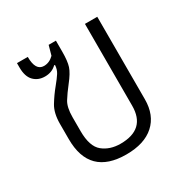

<svg xmlns="http://www.w3.org/2000/svg" viewBox="-126 -631 742 756"><g transform="rotate(-30 244.5 -253.5)"><path d="M240 10Q322 10 366.5 -30Q411 -70 411 -142V-517H355V-145Q355 -38 241 -38Q193 -38 161 -64Q129 -90 129 -160V-223Q129 -268 144 -292Q159 -316 181 -344Q208 -378 215.5 -401Q223 -424 223 -467V-517H190L178 -474Q158 -454 133 -454Q95 -454 95 -517H46V-497Q46 -456 65.5 -436Q85 -416 116 -416Q148 -416 169 -437L172 -435Q171 -416 161.5 -401Q152 -386 133 -363Q110 -335 91.5 -304.5Q73 -274 73 -225V-156Q73 10 240 10Z"/></g></svg>

Font: Noto Sans Thai UI SemiCondensed Light
Style: Regular
Weight: 300
Width: 4
Designer: Monotype Design Team
Foundry: Monotype Imaging Inc.
Version: Version 1.901